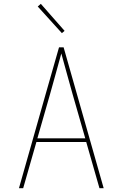

<svg xmlns="http://www.w3.org/2000/svg" viewBox="-20 -982 640 1002"><path d="M79 0 218 -490 288 -735H312L521 0H499L430 -241H170L101 0ZM175 -260H425L359 -490Q344 -543 329.5 -596Q315 -649 300 -703Q285 -649 270.5 -596Q256 -543 241 -490ZM303 -809 177 -948 193 -962 317 -821Z"/></svg>

Font: Iosevka SS04 Thin Extended
Style: Regular
Weight: 100
Width: 7
Monospace: yes
Designer: Belleve Invis
Foundry: Belleve Invis
Version: Version 19.0.0; ttfautohint (v1.8.4)